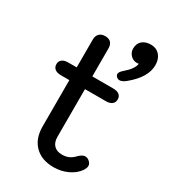

<svg xmlns="http://www.w3.org/2000/svg" viewBox="-193 -874 865 979"><g transform="rotate(30 240.0 -385.0)"><path d="M434 -84Q434 -72 423 -55Q402 -25 364 -7.5Q326 10 283 10Q212 10 171.5 -30.5Q131 -71 131 -142V-415H81Q58 -415 45.5 -425Q33 -435 33 -453Q33 -470 45.5 -480Q58 -490 81 -490H131V-654Q131 -676 143.5 -688.5Q156 -701 178 -701Q200 -701 211.5 -689Q223 -677 223 -654V-490H346Q369 -490 381.5 -480.5Q394 -471 394 -453Q394 -435 381.5 -425Q369 -415 346 -415H223V-134Q223 -102 240 -84.5Q257 -67 288 -67Q310 -67 327 -74.5Q344 -82 361 -100Q380 -119 396 -119Q410 -119 421 -109Q434 -98 434 -84ZM327 -564Q327 -577 346 -593Q392 -632 396 -664Q392 -663 385 -663Q363 -663 347.5 -679Q332 -695 332 -717Q332 -747 351 -763.5Q370 -780 402 -780Q434 -780 453.5 -758Q473 -736 473 -700Q473 -629 391 -561Q369 -542 352 -542Q341 -542 332 -552Q327 -559 327 -564Z"/></g></svg>

Font: Kodchasan Medium
Style: Regular
Weight: 500
Designer: Katatrad Aksorn Co.,Ltd.
Foundry: Cadson Demak Co.,Ltd.
Version: Version 1.000; ttfautohint (v1.6)